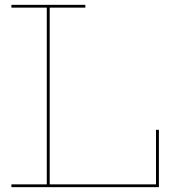

<svg xmlns="http://www.w3.org/2000/svg" viewBox="-20 -772 700 792"><path d="M27 -740.5V-752H332V-740.5H185V-11.5H629.5V0H27V-11.5H173V-740.5ZM635.5 -236.5V0H623.5V-236.5Z"/></svg>

Font: Hepta Slab ExtraLight Thin
Style: Regular
Weight: 250
Version: Version 1.102